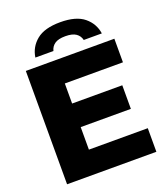

<svg xmlns="http://www.w3.org/2000/svg" viewBox="-167 -1064 1022 1178"><g transform="rotate(-20 344.0 -474.5)"><path d="M65.5 0V-740H643.5V-586H264V-455H591.5V-301H264V-154H648.5V0ZM148.5 -797Q158 -863 210.2 -906Q262.5 -949 365.5 -949Q468.5 -949 520.8 -906Q573 -863 582.5 -797H464.5Q458 -825 434.8 -841.2Q411.5 -857.5 365.5 -857.5Q319.5 -857.5 296.2 -841.2Q273 -825 266.5 -797Z"/></g></svg>

Font: Encode Sans SmExp XBd
Style: Regular
Weight: 800
Width: 6
Designer: Multiple Designers
Foundry: Impallari Type
Version: Version 3.002; ttfautohint (v1.8.3) -l 8 -r 50 -G 200 -x 14 